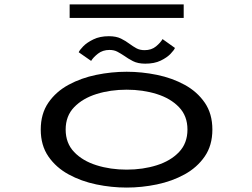

<svg xmlns="http://www.w3.org/2000/svg" viewBox="-20 -836 1140 867"><path d="M552 11Q483.5 11 415 -3.2Q346.5 -17.5 289.8 -48.5Q233 -79.5 198.5 -129.5Q164 -179.5 164 -251Q164 -322.5 198.5 -372.5Q233 -422.5 289.8 -453.2Q346.5 -484 415 -498Q483.5 -512 552 -512Q620 -512 688.5 -498Q757 -484 813.5 -453.2Q870 -422.5 904.5 -372.5Q939 -322.5 939 -251Q939 -179.5 904.5 -129.5Q870 -79.5 813.5 -48.5Q757 -17.5 688.5 -3.2Q620 11 552 11ZM552 -70Q625.5 -70 688 -89.8Q750.5 -109.5 788.5 -149.5Q826.5 -189.5 826.5 -251Q826.5 -312.5 788.2 -352.2Q750 -392 687.5 -411.5Q625 -431 552 -431Q478.5 -431 416 -411.5Q353.5 -392 315 -352.2Q276.5 -312.5 276.5 -251Q276.5 -189.5 314.8 -149.5Q353 -109.5 415.8 -89.8Q478.5 -70 552 -70ZM636 -548.5Q602.5 -548.5 580.2 -560Q558 -571.5 540 -584.5Q525 -594.5 510 -602.5Q495 -610.5 474.5 -610.5Q444 -610.5 422.5 -593.8Q401 -577 391.5 -561L335.5 -600Q339 -609.5 355.8 -626.8Q372.5 -644 401.8 -658.2Q431 -672.5 471.5 -672.5Q504.5 -672.5 526.2 -661.8Q548 -651 565 -638Q580.5 -626.5 596 -618Q611.5 -609.5 633 -609.5Q664 -609.5 684.5 -626.5Q705 -643.5 714 -659.5L770 -619.5Q766.5 -610 750.2 -593Q734 -576 705.5 -562.2Q677 -548.5 636 -548.5ZM294.5 -755V-816H809.5V-755Z"/></svg>

Font: Trispace Expanded
Style: Regular
Weight: 400
Width: 7
Designer: Tyler Finck
Foundry: Etcetera Type Company
Version: Version 1.210; ttfautohint (v1.8.3)